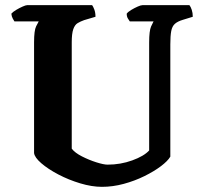

<svg xmlns="http://www.w3.org/2000/svg" viewBox="-20 -724 780 744"><path d="M375 0Q336 0 291 -13.5Q246 -27 206 -48Q166 -69 140 -91.5Q114 -114 112 -131V-560Q112 -606 120 -622Q128 -638 130 -641H36Q34 -644 29.5 -652Q25 -660 24 -671Q30 -678 42.5 -685.5Q55 -693 67.5 -698.5Q80 -704 85 -704H337Q341 -699 345.5 -687Q350 -675 350 -659L306 -646Q292 -641 281 -634.5Q270 -628 264 -611Q258 -594 258 -560V-148Q270 -132 297.5 -118Q325 -104 353.5 -95Q382 -86 397 -86Q447 -86 492.5 -102.5Q538 -119 558 -141V-559Q558 -605 565.5 -621.5Q573 -638 575 -641H483Q480 -645 475.5 -652.5Q471 -660 471 -671Q476 -678 488.5 -685.5Q501 -693 513.5 -698.5Q526 -704 532 -704H714Q719 -698 723 -686Q727 -674 727 -659L688 -647Q668 -641 657.5 -631.5Q647 -622 643.5 -603.5Q640 -585 640 -552V-117Q630 -100 603.5 -80Q577 -60 539.5 -41.5Q502 -23 459.5 -11.5Q417 0 375 0Z"/></svg>

Font: Texturina 72pt ExtraBold
Style: Regular
Weight: 800
Designer: Guillermo Torres Carreño
Foundry: Omnibus-Type
Version: Version 1.002; ttfautohint (v1.8.3)